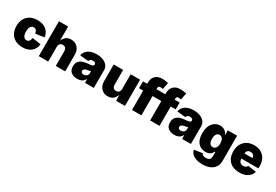

<svg xmlns="http://www.w3.org/2000/svg" viewBox="72 -2005 4983 3465"><g transform="rotate(30 2563.0 -273.0)"><path d="M312.5 9.8Q223.6 9.8 160.4 -25.6Q97.2 -61 63.7 -124.3Q30.3 -187.5 30.3 -271.5Q30.3 -355.5 63.7 -418.7Q97.2 -481.9 160.4 -517.3Q223.6 -552.7 312.5 -552.7Q425.3 -552.7 494.9 -496.3Q564.5 -439.9 573.7 -345.2L393.6 -318.4Q379.4 -406.2 315.4 -406.2Q276.9 -406.2 253.7 -373Q230.5 -339.8 230.5 -272.5Q230.5 -205.6 253.7 -171.1Q276.9 -136.7 315.4 -136.7Q380.9 -136.7 393.6 -227.5L573.7 -201.2Q564 -104 495.1 -47.1Q426.3 9.8 312.5 9.8Z M849.1 -306.6V0H652.8V-727.5H844.2V-432.6Q865.2 -484.9 905.3 -518.8Q945.3 -552.7 1012.2 -552.7Q1070.3 -552.7 1113 -526.4Q1155.8 -500 1179.2 -453.6Q1202.6 -407.2 1202.6 -347.7V0H1006.3V-306.6Q1006.3 -347.2 985.8 -370.4Q965.3 -393.6 928.2 -393.6Q892.1 -393.6 870.6 -370.4Q849.1 -347.2 849.1 -306.6Z M1454.6 8.8Q1376 8.8 1326.4 -30.3Q1276.9 -69.3 1276.9 -150.4Q1276.9 -210.4 1303.5 -247.1Q1330.1 -283.7 1375.5 -302Q1420.9 -320.3 1477.1 -324.2Q1545.4 -329.1 1574.2 -338.6Q1603 -348.1 1603 -372.1V-374Q1603 -395 1586.4 -406.5Q1569.8 -418 1541.5 -418Q1513.7 -418 1493.9 -406Q1474.1 -394 1469.2 -369.1L1292.5 -386.7Q1300.3 -432.6 1330.6 -470.2Q1360.8 -507.8 1414.3 -530.3Q1467.8 -552.7 1544.4 -552.7Q1622.1 -552.7 1679.4 -529.1Q1736.8 -505.4 1768.1 -464.8Q1799.3 -424.3 1799.3 -374V0H1615.7V-77.1H1611.8Q1586.9 -31.2 1547.4 -11.2Q1507.8 8.8 1454.6 8.8ZM1518.1 -115.2Q1551.3 -115.2 1578.1 -135.7Q1605 -156.2 1605 -193.4V-238.3Q1574.7 -226.6 1526.9 -218.8Q1492.7 -213.4 1477.1 -198.2Q1461.4 -183.1 1461.4 -162.1Q1461.4 -139.2 1477.3 -127.2Q1493.2 -115.2 1518.1 -115.2Z M2089.4 6.8Q2031.7 6.8 1988.8 -19.5Q1945.8 -45.9 1922.4 -92.3Q1898.9 -138.7 1898.9 -198.2V-545.9H2095.2V-239.3Q2095.2 -198.7 2115.7 -175.5Q2136.2 -152.3 2173.3 -152.3Q2209.5 -152.3 2231 -175.5Q2252.4 -198.7 2252.4 -239.3V-545.9H2448.7V0H2264.6L2261.2 -123Q2241.2 -67.4 2200.2 -30.3Q2159.2 6.8 2089.4 6.8Z M2894.5 -545.9V-403.3H2790.5V0H2595.2V-403.3H2508.3V-545.9H2595.2V-561.5Q2595.2 -662.1 2648.2 -711.9Q2701.2 -761.7 2790.5 -761.7Q2828.1 -761.7 2863.5 -755.9Q2898.9 -750 2915.5 -746.1L2887.2 -605.5Q2862.3 -612.3 2837.4 -612.3Q2810.1 -612.3 2800.3 -600.6Q2790.5 -588.9 2790.5 -569.3V-545.9Z M3272.5 -545.9V-403.3H3168.5V0H2973.1V-403.3H2886.2V-545.9H2973.1V-561.5Q2973.1 -662.1 3026.1 -711.9Q3079.1 -761.7 3168.5 -761.7Q3206.1 -761.7 3241.5 -755.9Q3276.9 -750 3293.5 -746.1L3265.1 -605.5Q3240.2 -612.3 3215.3 -612.3Q3188 -612.3 3178.2 -600.6Q3168.5 -588.9 3168.5 -569.3V-545.9Z M3478 8.8Q3399.4 8.8 3349.9 -30.3Q3300.3 -69.3 3300.3 -150.4Q3300.3 -210.4 3326.9 -247.1Q3353.5 -283.7 3398.9 -302Q3444.3 -320.3 3500.5 -324.2Q3568.8 -329.1 3597.7 -338.6Q3626.5 -348.1 3626.5 -372.1V-374Q3626.5 -395 3609.9 -406.5Q3593.3 -418 3564.9 -418Q3537.1 -418 3517.3 -406Q3497.6 -394 3492.7 -369.1L3315.9 -386.7Q3323.7 -432.6 3354 -470.2Q3384.3 -507.8 3437.7 -530.3Q3491.2 -552.7 3567.9 -552.7Q3645.5 -552.7 3702.9 -529.1Q3760.3 -505.4 3791.5 -464.8Q3822.8 -424.3 3822.8 -374V0H3639.2V-77.1H3635.3Q3610.4 -31.2 3570.8 -11.2Q3531.2 8.8 3478 8.8ZM3541.5 -115.2Q3574.7 -115.2 3601.6 -135.7Q3628.4 -156.2 3628.4 -193.4V-238.3Q3598.1 -226.6 3550.3 -218.8Q3516.1 -213.4 3500.5 -198.2Q3484.9 -183.1 3484.9 -162.1Q3484.9 -139.2 3500.7 -127.2Q3516.6 -115.2 3541.5 -115.2Z M4183.1 215.8Q4071.3 215.8 4001.7 174.3Q3932.1 132.8 3920.4 62.5L4092.8 37.1Q4097.2 59.1 4120.8 71.5Q4144.5 84 4182.1 84Q4276.9 84 4276.9 -1V-93.8H4262.7Q4247.1 -52.2 4210 -29.5Q4172.9 -6.8 4117.7 -6.8Q4059.6 -6.8 4010.7 -33.9Q3961.9 -61 3932.4 -119.6Q3902.8 -178.2 3902.8 -272.5Q3902.8 -371.6 3933.8 -433.3Q3964.8 -495.1 4013.7 -523.9Q4062.5 -552.7 4116.7 -552.7Q4177.2 -552.7 4216.6 -522.5Q4255.9 -492.2 4272 -450.2H4275.9V-545.9H4470.2V-20.5Q4470.2 56.2 4434.3 108.9Q4398.4 161.6 4334 188.7Q4269.5 215.8 4183.1 215.8ZM4189.9 -146.5Q4230.5 -146.5 4253.7 -179.9Q4276.9 -213.4 4276.9 -272.5Q4276.9 -333.5 4253.7 -367.9Q4230.5 -402.3 4189.9 -402.3Q4149.9 -402.3 4127.4 -367.9Q4105 -333.5 4105 -272.5Q4105 -211.9 4127.4 -179.2Q4149.9 -146.5 4189.9 -146.5Z M4831.5 9.8Q4700.2 9.8 4625.2 -64.7Q4550.3 -139.2 4550.3 -271.5Q4550.3 -356 4584.2 -419.2Q4618.2 -482.4 4680.2 -517.6Q4742.2 -552.7 4826.7 -552.7Q4909.2 -552.7 4970.2 -518.8Q5031.2 -484.9 5064.7 -422.1Q5098.1 -359.4 5098.1 -272.5V-227.5H4742.7Q4744.6 -176.8 4769.8 -152.3Q4794.9 -127.9 4835.4 -127.9Q4865.7 -127.9 4887.2 -140.4Q4908.7 -152.8 4917.5 -175.3L5090.3 -149.9Q5069.3 -76.2 5002.7 -33.2Q4936 9.8 4831.5 9.8ZM4744.1 -335H4913.1Q4903.8 -415 4828.6 -415Q4753.4 -415 4744.1 -335Z"/></g></svg>

Font: Inter Black
Style: Regular
Weight: 900
Designer: Rasmus Andersson
Foundry: rsms
Version: Version 4.000;git-a52131595